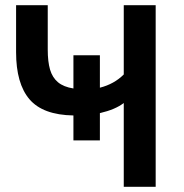

<svg xmlns="http://www.w3.org/2000/svg" viewBox="-20 -720 710 740"><path d="M457 0V-323Q425 -298 365 -284V-179H263V-275Q145 -277 93.5 -337.5Q42 -398 42 -519V-700H164V-529Q164 -482 173 -451.5Q182 -421 203.5 -403Q225 -385 263 -379V-507H365V-382Q420 -396 457 -433V-700H580V0Z"/></svg>

Font: .
Style: 
Weight: 500
Designer: A.Korolkova, Vitaly Kuzmin
Foundry: ParaType Ltd
Version: Version 1.000; Glyphs 3.2, build 3192.0